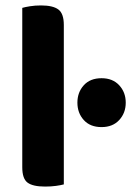

<svg xmlns="http://www.w3.org/2000/svg" viewBox="-20 -680 483 707"><path d="M146 7Q101 7 81.5 -7.5Q62 -22 62 -64V-651Q72 -654 90.5 -657Q109 -660 131 -660Q175 -660 195 -645Q215 -630 215 -588V-1Q204 2 186 4.5Q168 7 146 7ZM265 -302Q265 -340 288.5 -366Q312 -392 354 -392Q395 -392 419 -366Q443 -340 443 -302Q443 -264 419 -238Q395 -212 354 -212Q312 -212 288.5 -238Q265 -264 265 -302Z"/></svg>

Font: Baloo Da 2
Style: Bold
Weight: 700
Designer: Noopur Datye, Sulekha Rajkumar and Ek Type
Foundry: Ek Type
Version: Version 1.640;hotconv 1.0.111;makeotfexe 2.5.65597; ttfautoh